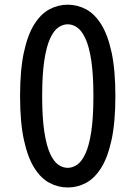

<svg xmlns="http://www.w3.org/2000/svg" viewBox="-20 -807 590 836"><path d="M274.9 9.3Q233.4 9.3 195.8 -10.5Q158.2 -30.3 129.4 -75.9Q100.6 -121.6 84 -198.2Q67.4 -274.9 67.4 -388.7Q67.4 -502.4 84 -579.1Q100.6 -655.8 129.4 -701.4Q158.2 -747.1 195.8 -766.8Q233.4 -786.6 274.9 -786.6Q316.9 -786.6 354.2 -766.8Q391.6 -747.1 420.4 -701.4Q449.2 -655.8 465.8 -579.1Q482.4 -502.4 482.4 -388.7Q482.4 -274.9 465.8 -198.2Q449.2 -121.6 420.4 -75.9Q391.6 -30.3 354.2 -10.5Q316.9 9.3 274.9 9.3ZM274.9 -76.2Q295.9 -76.2 315.7 -89.6Q335.4 -103 351.6 -137.2Q367.7 -171.4 377.2 -232.4Q386.7 -293.5 386.7 -388.7Q386.7 -483.9 377.2 -544.9Q367.7 -606 351.6 -640.1Q335.4 -674.3 315.7 -687.7Q295.9 -701.2 274.9 -701.2Q253.9 -701.2 234.1 -687.7Q214.4 -674.3 198.5 -640.1Q182.6 -606 173.1 -544.9Q163.6 -483.9 163.6 -388.7Q163.6 -293.5 173.1 -232.4Q182.6 -171.4 198.5 -137.2Q214.4 -103 234.1 -89.6Q253.9 -76.2 274.9 -76.2Z"/></svg>

Font: Voltaire
Style: Regular
Weight: 400
Designer: Yvonne Schüttler, Eben Sorkin, Emma Marichal
Foundry: Sorkin Type Co.
Version: Version 1.010; ttfautohint (v1.8.4.7-5d5b)